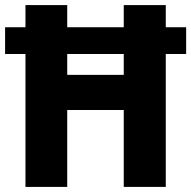

<svg xmlns="http://www.w3.org/2000/svg" viewBox="-22 -734 751 754"><path d="M78 0H242V-302H464V0H629V-522H709V-627H629V-714H464V-627H242V-714H78V-627H-2V-522H78ZM242 -440V-522H464V-440Z"/></svg>

Font: Noto Sans Georgian SemiCondensed ExtraBold
Style: Regular
Weight: 800
Width: 4
Designer: Monotype Design Team, Akaki Razmadze
Foundry: Google LLC
Version: Version 2.005